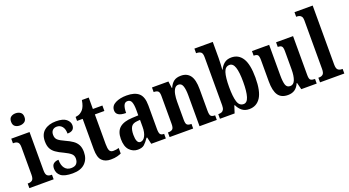

<svg xmlns="http://www.w3.org/2000/svg" viewBox="-54 -1354 3547 1954"><g transform="rotate(-20 1719.0 -377.0)"><path d="M141 -632Q110 -632 89.5 -647.5Q69 -663 69 -698Q69 -733 89.5 -748.5Q110 -764 141 -764Q171 -764 192.5 -748.5Q214 -733 214 -698Q214 -663 192.5 -647.5Q171 -632 141 -632ZM13 0V-50H22Q48 -50 64 -64Q80 -78 80 -121V-418Q80 -459 64.5 -472.5Q49 -486 24 -486H12V-536H210V-122Q210 -78 225.5 -64Q241 -50 267 -50H276V0Z M481 10Q392 10 354 -20Q316 -50 316 -100Q316 -139 338 -154.5Q360 -170 390 -170Q390 -110 415 -78Q440 -46 483 -46Q525 -46 543 -67Q561 -88 561 -122Q561 -155 538.5 -175Q516 -195 466 -219Q417 -241 385.5 -263.5Q354 -286 339 -316.5Q324 -347 324 -393Q324 -470 372 -508.5Q420 -547 499 -547Q576 -547 610 -518Q644 -489 644 -453Q644 -389 568 -389Q568 -440 545.5 -466.5Q523 -493 488 -493Q459 -493 442 -475.5Q425 -458 425 -427Q425 -391 446 -371.5Q467 -352 523 -327Q566 -308 597 -286.5Q628 -265 644.5 -234Q661 -203 661 -156Q661 -81 615 -35.5Q569 10 481 10Z M893 10Q832 10 798 -25Q764 -60 764 -147V-477H703V-520Q734 -523 754 -535.5Q774 -548 786 -563Q798 -578 807 -600.5Q816 -623 822 -660H896V-536H999V-477H896V-155Q896 -107 906.5 -85.5Q917 -64 947 -64Q979 -64 1007 -73V-13Q993 -6 964 2Q935 10 893 10Z M1186 10Q1134 10 1096.5 -29.5Q1059 -69 1059 -152Q1059 -233 1104 -271.5Q1149 -310 1241 -314L1308 -317V-374Q1308 -430 1296.5 -460.5Q1285 -491 1253 -491Q1224 -491 1212 -462Q1200 -433 1200 -382Q1093 -382 1093 -448Q1093 -498 1142.5 -523Q1192 -548 1264 -548Q1351 -548 1395 -509.5Q1439 -471 1439 -377V-121Q1439 -79 1450 -64.5Q1461 -50 1488 -50H1491V0H1333L1316 -74H1309Q1281 -33 1257 -11.5Q1233 10 1186 10ZM1236 -55Q1269 -55 1289 -93Q1309 -131 1309 -191V-268L1275 -265Q1228 -261 1210.5 -232Q1193 -203 1193 -147Q1193 -104 1203.5 -79.5Q1214 -55 1236 -55Z M1532 0V-50H1537Q1565 -50 1581 -62Q1597 -74 1597 -119V-421Q1597 -463 1582 -474.5Q1567 -486 1540 -486H1536V-536H1714L1724 -462H1728Q1746 -504 1774.5 -526Q1803 -548 1853 -548Q1918 -548 1952 -502Q1986 -456 1986 -354V-121Q1986 -74 1999 -62Q2012 -50 2039 -50H2043V0H1856V-334Q1856 -398 1843.5 -434.5Q1831 -471 1798 -471Q1771 -471 1755.5 -448Q1740 -425 1733.5 -389Q1727 -353 1727 -312V-116Q1727 -72 1741.5 -61Q1756 -50 1783 -50H1787V0Z M2393 10Q2346 10 2315.5 -14.5Q2285 -39 2267 -78H2261L2236 0H2077V-50H2083Q2098 -50 2112 -54.5Q2126 -59 2135.5 -74.5Q2145 -90 2145 -121V-643Q2145 -687 2126.5 -698.5Q2108 -710 2082 -710H2077V-760H2276V-585Q2276 -558 2274 -521Q2272 -484 2270 -461H2274Q2291 -499 2321 -523Q2351 -547 2398 -547Q2476 -547 2518 -480.5Q2560 -414 2560 -270Q2560 -124 2516.5 -57Q2473 10 2393 10ZM2356 -58Q2394 -58 2411 -113Q2428 -168 2428 -272Q2428 -378 2410.5 -430Q2393 -482 2355 -482Q2309 -482 2292 -428.5Q2275 -375 2275 -271Q2275 -167 2292 -112.5Q2309 -58 2356 -58Z M2812 10Q2740 10 2707 -37.5Q2674 -85 2674 -187V-417Q2674 -460 2663 -473Q2652 -486 2622 -486H2619V-536H2805V-208Q2805 -136 2816.5 -102Q2828 -68 2864 -68Q2901 -68 2917.5 -110.5Q2934 -153 2934 -224V-420Q2934 -465 2920 -475.5Q2906 -486 2883 -486H2880V-536H3064V-114Q3064 -70 3079 -60Q3094 -50 3118 -50H3125V0H2958L2939 -74H2935Q2915 -29 2885 -9.5Q2855 10 2812 10Z M3161 0V-50H3171Q3196 -50 3211.5 -64Q3227 -78 3227 -122V-648Q3227 -675 3217.5 -688.5Q3208 -702 3194.5 -706Q3181 -710 3171 -710H3161V-760H3358V-122Q3358 -78 3374 -64Q3390 -50 3415 -50H3424V0Z"/></g></svg>

Font: Noto Serif Ethiopic ExtraCondensed
Style: Bold
Weight: 700
Width: 2
Designer: Monotype Design Team
Foundry: Monotype Imaging Inc.
Version: Version 2.102; ttfautohint (v1.8.4.7-5d5b)